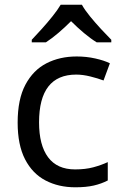

<svg xmlns="http://www.w3.org/2000/svg" viewBox="-20 -786 520 816"><path d="M300 10Q229 10 173.5 -19Q118 -48 86.5 -109Q55 -170 55 -265Q55 -364 88 -426Q121 -488 177.5 -517Q234 -546 306 -546Q347 -546 385 -537.5Q423 -529 447 -517L420 -444Q396 -453 364 -461Q332 -469 304 -469Q146 -469 146 -266Q146 -169 184.5 -117.5Q223 -66 299 -66Q343 -66 376.5 -75Q410 -84 438 -97V-19Q411 -5 378.5 2.5Q346 10 300 10ZM328 -766Q340 -744 362.5 -716.5Q385 -689 409.5 -662.5Q434 -636 453 -617V-606H391Q365 -622 337 -645.5Q309 -669 282 -696Q255 -669 228 -646Q201 -623 175 -606H115V-617Q134 -637 157.5 -663Q181 -689 203 -716.5Q225 -744 238 -766Z"/></svg>

Font: Noto Sans
Style: Regular
Weight: 400
Designer: Monotype Design Team
Foundry: Monotype Imaging Inc.
Version: Version 2.007